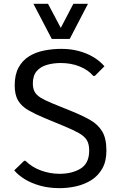

<svg xmlns="http://www.w3.org/2000/svg" viewBox="-20 -977 637 1007"><path d="M292.5 9.8Q235.8 9.8 189.5 -3.4Q143.1 -16.6 108.9 -37.8Q74.7 -59.1 54.7 -83.5L106.9 -133.8H113.3Q147.9 -99.6 195.6 -82.5Q243.2 -65.4 292 -65.4Q358.4 -65.4 403.1 -93Q447.8 -120.6 447.8 -187.5Q447.8 -221.2 435.5 -241.7Q423.3 -262.2 393.6 -279.1Q363.8 -295.9 311.5 -317.4L212.4 -358.4Q163.6 -378.9 128.7 -398.9Q93.8 -418.9 75.4 -449Q57.1 -479 57.1 -528.8Q57.1 -585.4 77.4 -622.8Q97.7 -660.2 132.3 -681.6Q167 -703.1 211.2 -711.9Q255.4 -720.7 302.7 -720.7Q350.1 -720.7 392.1 -709.7Q434.1 -698.7 468.8 -678.2Q503.4 -657.7 527.8 -629.4L477.1 -578.6H469.7Q441.9 -610.8 397.2 -628.7Q352.5 -646.5 298.8 -646.5Q259.3 -646.5 225.8 -636.7Q192.4 -627 172.4 -603.8Q152.3 -580.6 152.3 -539.1Q152.3 -513.7 161.4 -496.3Q170.4 -479 192.6 -465.1Q214.8 -451.2 253.9 -435.1L354 -394.5Q412.1 -371.1 453.4 -347.4Q494.6 -323.7 516.4 -287.1Q538.1 -250.5 538.1 -187Q538.1 -131.3 516.8 -93.5Q495.6 -55.7 460 -33Q424.3 -10.3 380.9 -0.2Q337.4 9.8 292.5 9.8ZM251.5 -772.9 155.3 -957H231.9L298.8 -830.6L364.7 -957H441.4L345.7 -772.9Z"/></svg>

Font: Comme
Style: Regular
Weight: 400
Designer: Vernon Adams
Foundry: Vernon Adams
Version: Version 1.000;gftools[0.9.27]